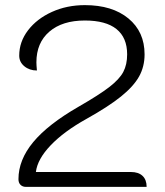

<svg xmlns="http://www.w3.org/2000/svg" viewBox="-20 -729 644 749"><path d="M52 -30Q52 -105 109.5 -174.5Q167 -244 287 -313Q367 -359 406.5 -389.5Q446 -420 461 -448.5Q476 -477 476 -517Q476 -582 434.5 -615.5Q393 -649 311 -649Q223 -649 172.5 -605.5Q122 -562 122 -486Q122 -476 124 -454Q95 -454 75 -470.5Q55 -487 55 -512Q55 -566 89.5 -611Q124 -656 182.5 -682.5Q241 -709 311 -709Q418 -709 481 -657Q544 -605 544 -517Q544 -469 522.5 -430.5Q501 -392 452 -352.5Q403 -313 317 -265Q229 -216 177.5 -162Q126 -108 120 -58H491Q520 -58 536 -43Q552 -28 552 0H81Q68 0 60 -8Q52 -16 52 -30Z"/></svg>

Font: K2D ExtraLight
Style: Regular
Weight: 275
Designer: Katatrad Aksorn Co.,Ltd.
Foundry: Cadson Demak Co.,Ltd.
Version: Version 1.000; ttfautohint (v1.6)